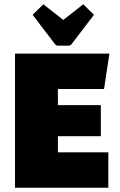

<svg xmlns="http://www.w3.org/2000/svg" viewBox="-20 -875 560 895"><path d="M250 -165H485V0H50V-625H490L465 -460H250V-385H450V-240H250ZM275 -782 368 -855 418 -806 315 -671Q309 -662 299 -662H251Q241 -662 235 -671L132 -806L182 -855Z"/></svg>

Font: Changa ExtraBold
Style: Regular
Weight: 800
Designer: Eduardo Rodriguez Tunni
Foundry: Eduardo Rodriguez Tunni
Version: Version 2.002; ttfautohint (v1.5) -l 8 -r 50 -G 220 -x 14 -H